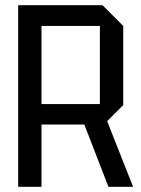

<svg xmlns="http://www.w3.org/2000/svg" viewBox="-20 -720 545 740"><path d="M140 -319H365V-620H140ZM455 -620V-315L393 -253L493 0H398L305 -240H140V0H50V-700H375Z"/></svg>

Font: Tektur SemiCondensed
Style: Regular
Weight: 400
Width: 4
Designer: Adam Jagosz
Foundry: Adam Jagosz
Version: Version 1.005;gftools[0.9.30]